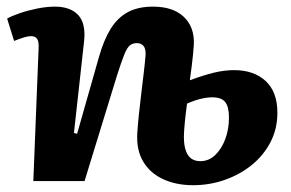

<svg xmlns="http://www.w3.org/2000/svg" viewBox="-20 -546 878 579"><path d="M552.5 -304Q593 -319 624.8 -326.8Q656.5 -334.5 686 -334.5Q745.5 -334.5 781 -301.8Q816.5 -269 816.5 -206Q816.5 -157.5 795.8 -117.5Q775 -77.5 739.3 -48.5Q703.5 -19.5 657.8 -3.5Q612 12.5 562.5 12.5Q511.5 12.5 472.3 -5.5Q433 -23.5 412 -58.5Q391 -93.5 394 -144.5Q395.5 -170 399 -202.3Q402.5 -234.5 406.5 -268Q410.5 -301.5 414 -330.7Q417.5 -360 419 -380Q420 -398.5 413 -407.2Q406 -416 392.5 -416Q380 -416 371.5 -409Q363 -402 354.8 -381.5Q346.5 -361 333 -319L235 0H80.5L96.5 -402Q97.5 -420.5 92 -428.7Q86.5 -437 73.5 -437Q64.5 -437 52.2 -433.2Q40 -429.5 22.5 -422.5L1.5 -490Q14.5 -497.5 39 -506Q63.5 -514.5 92.3 -520.3Q121 -526 145.5 -526Q192.5 -526 216 -500.5Q239.5 -475 233.5 -421L203 -145L212.5 -142.5L278.5 -374.5Q293 -425.5 313.5 -458.8Q334 -492 364.8 -509Q395.5 -526 441.5 -526Q502 -526 534.5 -495Q567 -464 564.5 -411.5Q564 -401 562.3 -383.5Q560.5 -366 558 -345.5Q555.5 -325 552.5 -304ZM544 -233.5Q542 -219 540.3 -204.5Q538.5 -190 537.3 -176.7Q536 -163.5 535.3 -152.5Q534.5 -141.5 534.5 -133.5Q534.5 -98 546.5 -79Q558.5 -60 584.5 -60Q609.5 -60 628.8 -78.3Q648 -96.5 659.3 -126.5Q670.5 -156.5 670.5 -191.5Q670.5 -223.5 659.3 -238Q648 -252.5 620.5 -252.5Q604.5 -252.5 585.5 -248Q566.5 -243.5 544 -233.5Z"/></svg>

Font: Literata
Style: Italic
Weight: 400
Italic angle: -2°
Designer: Latin by Veronika Burian and Jose Scaglione. Greek by Irene Vlachou. Cyrillic by Vera Evstafieva
Foundry: TypeTogether
Version: Version 3.103;gftools[0.9.29]